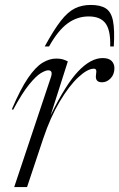

<svg xmlns="http://www.w3.org/2000/svg" viewBox="-20 -757 483 777"><path d="M186.5 -446Q195 -472.5 175 -472.5Q164.5 -472.5 145.2 -461Q126 -449.5 98 -415.2Q70 -381 33 -312.5L28 -315Q63 -397 93.5 -441.5Q124 -486 152 -503Q180 -520 207.5 -520Q223 -520 233.5 -517Q244 -514 254.5 -508.5L185 -290.5Q246 -415.5 296.8 -468.8Q347.5 -522 395.5 -522Q420 -522 431.5 -510.5Q443 -499 443 -481Q443 -456 427.8 -440Q412.5 -424 393 -424Q364 -424 368.5 -454Q371 -469 368.8 -474Q366.5 -479 360 -479Q334 -479 296.8 -444.2Q259.5 -409.5 221.8 -346.2Q184 -283 155 -196.5L89.5 0H37.5ZM339 -690.5Q292 -690.5 253.2 -662Q214.5 -633.5 178.5 -569H161Q197.5 -636 226 -672.5Q254.5 -709 283 -723Q311.5 -737 347 -737Q386.5 -737 408.2 -723Q430 -709 437.2 -672.8Q444.5 -636.5 440.5 -569H426Q428 -634 407.2 -662.2Q386.5 -690.5 339 -690.5Z"/></svg>

Font: Newsreader 72pt Light
Style: Italic
Weight: 300
Italic angle: -17°
Designer: Hugues Gentile
Foundry: Production Type
Version: Version 1.003; ttfautohint (v1.8.3)